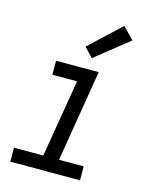

<svg xmlns="http://www.w3.org/2000/svg" viewBox="-117 -855 734 931"><g transform="rotate(15 250.0 -389.5)"><path d="M26 0V-70H173L238 -460H114V-530H328L252 -70H376V0ZM278 -587 234 -633 390 -779 446 -721Z"/></g></svg>

Font: Iosevka Slab Oblique
Style: Regular
Weight: 400
Italic angle: -9°
Monospace: yes
Designer: Belleve Invis
Foundry: Belleve Invis
Version: Version 11.1.1; ttfautohint (v1.8.3)